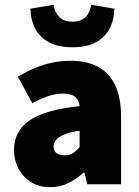

<svg xmlns="http://www.w3.org/2000/svg" viewBox="-20 -764 576 796"><path d="M188 12Q141 12 107.5 -9.5Q74 -31 56 -66Q38 -101 38 -142Q38 -220 102 -264.5Q166 -309 310 -324Q308 -342 300 -353.5Q292 -365 277 -370.5Q262 -376 240 -376Q213 -376 183 -366.5Q153 -357 114 -336L54 -446Q89 -467 125 -482Q161 -497 198 -504.5Q235 -512 274 -512Q339 -512 385.5 -487.5Q432 -463 457 -411.5Q482 -360 482 -278V0H342L330 -48H326Q296 -21 262.5 -4.5Q229 12 188 12ZM248 -120Q269 -120 283 -129.5Q297 -139 310 -154V-222Q269 -216 245.5 -206Q222 -196 212 -183Q202 -170 202 -156Q202 -139 214 -129.5Q226 -120 248 -120ZM280 -568Q222 -568 183.5 -588.5Q145 -609 126 -645Q107 -681 106 -728L202 -744Q205 -724 214.5 -708Q224 -692 240 -683Q256 -674 280 -674Q304 -674 320.5 -683Q337 -692 346 -708Q355 -724 358 -744L454 -728Q453 -681 434 -645Q415 -609 377 -588.5Q339 -568 280 -568Z"/></svg>

Font: Source Sans 3 Black
Style: Regular
Weight: 900
Designer: Paul D. Hunt
Foundry: Adobe
Version: Version 3.046;hotconv 1.0.118;makeotfexe 2.5.65603